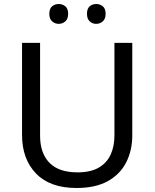

<svg xmlns="http://www.w3.org/2000/svg" viewBox="-20 -928 771 958"><path d="M640 -252Q640 -178 610 -118.5Q580 -59 518.5 -24.5Q457 10 362 10Q229 10 159.5 -62.5Q90 -135 90 -254V-714H180V-251Q180 -164 226.5 -116Q273 -68 367 -68Q432 -68 472.5 -91.5Q513 -115 532 -156.5Q551 -198 551 -252V-714H640ZM226 -859Q226 -885 240 -896.5Q254 -908 273 -908Q292 -908 306 -896.5Q320 -885 320 -859Q320 -834 306 -821.5Q292 -809 273 -809Q254 -809 240 -821.5Q226 -834 226 -859ZM414 -859Q414 -885 427.5 -896.5Q441 -908 460 -908Q479 -908 493 -896.5Q507 -885 507 -859Q507 -834 493 -821.5Q479 -809 460 -809Q441 -809 427.5 -821.5Q414 -834 414 -859Z"/></svg>

Font: Noto Sans Lao Looped
Style: Regular
Weight: 400
Designer: Mark Frömberg, Ben Mitchell
Foundry: The Fontpad Ltd
Version: Version 1.001